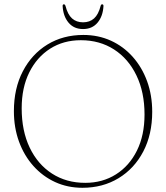

<svg xmlns="http://www.w3.org/2000/svg" viewBox="-20 -878 790 912"><path d="M376 -712Q447 -712 506.8 -684.8Q566.5 -657.5 610.5 -608Q654.5 -558.5 678.8 -492Q703 -425.5 703 -347Q703 -239.5 660.5 -158.2Q618 -77 543 -31.5Q468 14 371.5 14Q301 14 241.8 -13.2Q182.5 -40.5 138.5 -89.8Q94.5 -139 70.2 -205.5Q46 -272 46 -350Q46 -458 88.5 -539.5Q131 -621 205.2 -666.5Q279.5 -712 376 -712ZM666.5 -334Q666.5 -440 628.2 -519.5Q590 -599 521.8 -643Q453.5 -687 364 -687Q281.5 -687 218.2 -646.8Q155 -606.5 119 -534Q83 -461.5 83 -363.5Q83 -256.5 121 -177Q159 -97.5 227 -53.5Q295 -9.5 385 -9.5Q467 -9.5 530.8 -49.8Q594.5 -90 630.5 -162.8Q666.5 -235.5 666.5 -334ZM374.5 -772Q406 -772 426.8 -790.5Q447.5 -809 458 -850Q460 -857.5 465 -857.5Q471.5 -857.5 471.5 -849.5Q469 -801 443.5 -770.5Q418 -740 374.5 -740Q331 -740 305.5 -770.5Q280 -801 277.5 -849.5Q277.5 -857.5 283.5 -857.5Q288.5 -857.5 291 -850Q301.5 -809 322.2 -790.5Q343 -772 374.5 -772Z"/></svg>

Font: Fraunces 72pt S050 Thin
Style: Regular
Weight: 100
Version: Version 1.000; ttfautohint (v1.8.3)